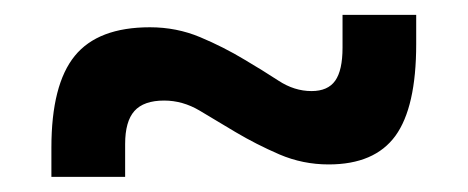

<svg xmlns="http://www.w3.org/2000/svg" viewBox="-20 -474 626 257"><path d="M48.8 -237.3V-276.4Q48.8 -360.8 80.1 -399.2Q111.3 -437.5 180.7 -437.5Q216.3 -437.5 247.8 -424.3Q279.3 -411.1 307.6 -394Q331.5 -379.9 352.8 -366Q374 -352.1 397 -352.1Q418.9 -352.1 428.7 -366Q438.5 -379.9 438.5 -410.2V-454.1H537.1V-415Q537.1 -330.6 509.3 -292.2Q481.4 -253.9 419.9 -253.9Q385.3 -253.9 354 -267.3Q322.8 -280.8 294.9 -297.4Q270 -312.5 247.3 -325.9Q224.6 -339.4 199.7 -339.4Q172.4 -339.4 159.9 -325.4Q147.5 -311.5 147.5 -281.2V-237.3Z"/></svg>

Font: Cascadia Mono
Style: Regular
Weight: 400
Monospace: yes
Designer: Aaron Bell
Foundry: Saja Typeworks
Version: Version 2404.023